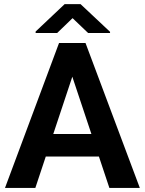

<svg xmlns="http://www.w3.org/2000/svg" viewBox="-20 -922 710 942"><path d="M351.6 -596.1 153.4 0H4.5L269.6 -710.9H364.5ZM516.6 0 318 -596.1 303.9 -710.9H399.6L666 0ZM507.6 -264.4V-154.1H129V-264.4ZM375.4 -901.6 519.9 -765.9V-760.2H412.2L336 -833L260.6 -760.2H154.8V-767.3L297 -901.6Z"/></svg>

Font: Vazirmatn
Style: Regular
Weight: 400
Designer: Saber Rastikerdar
Foundry: Saber Rastikerdar
Version: Version 33.003;September 2, 2022;FontCreator 14.0.0.2862 64-